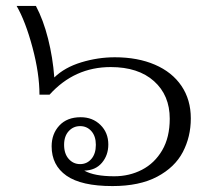

<svg xmlns="http://www.w3.org/2000/svg" viewBox="-20 -617 699 647"><path d="M154 -124Q154 -166 180 -194Q206 -222 252 -222Q292 -222 318.5 -196Q345 -170 345 -130Q345 -94 323.5 -68.5Q302 -43 264 -42Q298 -23 365 -23Q416 -23 458.5 -45Q501 -67 526.5 -110.5Q552 -154 552 -217Q552 -296 499 -343.5Q446 -391 353 -391Q231 -391 147 -298H113Q113 -369 89.5 -457Q66 -545 36 -597H101Q126 -550 142 -486.5Q158 -423 163 -356Q198 -390 254 -407Q310 -424 367 -424Q444 -424 502 -399Q560 -374 591.5 -327.5Q623 -281 623 -218Q623 -156 596 -104.5Q569 -53 509.5 -21.5Q450 10 359 10Q254 10 204 -25Q154 -60 154 -124ZM303 -129Q303 -158 288 -175Q273 -192 250 -192Q227 -192 211.5 -175Q196 -158 196 -129Q196 -99 211.5 -81.5Q227 -64 250 -64Q273 -64 288 -81.5Q303 -99 303 -129Z"/></svg>

Font: Taviraj Light
Style: Regular
Weight: 300
Designer: Katatrad Team
Foundry: CadsonDemak
Version: Version 1.001